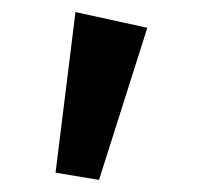

<svg xmlns="http://www.w3.org/2000/svg" viewBox="-20 -761 326 318"><path d="M105 -741 224 -715 144 -463 72 -475Z"/></svg>

Font: BioRhyme ExtraBold SemiBold
Style: Regular
Weight: 600
Version: Version 1.600;gftools[0.9.33]